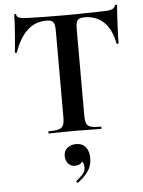

<svg xmlns="http://www.w3.org/2000/svg" viewBox="-61 -702 765 1026"><g transform="rotate(-5 321.5 -189.0)"><path d="M222 -602Q161 -602 118.5 -561.5Q76 -521 51 -447Q50 -444 45 -444.5Q40 -445 40 -448Q42 -462 44 -487.5Q46 -513 48.5 -543Q51 -573 52.5 -601Q54 -629 54 -647Q54 -652 59.5 -652Q65 -652 65 -647Q65 -637 75.5 -632.5Q86 -628 99.5 -626.5Q113 -625 122 -625Q208 -622 323 -622Q393 -622 435 -623.5Q477 -625 516 -625Q552 -625 570.5 -629.5Q589 -634 594 -650Q595 -654 600.5 -654Q606 -654 606 -650Q604 -634 602.5 -605.5Q601 -577 599.5 -545.5Q598 -514 597 -487.5Q596 -461 596 -448Q596 -445 591 -445Q586 -445 585 -448Q570 -527 528.5 -564.5Q487 -602 428 -602Q408 -602 397.5 -596.5Q387 -591 383.5 -578Q380 -565 380 -542V-81Q380 -52 386 -37Q392 -22 409.5 -17Q427 -12 463 -12Q466 -12 466 -6Q466 0 463 0Q435 0 400 -1Q365 -2 323 -2Q283 -2 248 -1Q213 0 184 0Q181 0 181 -6Q181 -12 184 -12Q219 -12 237 -17Q255 -22 261.5 -37Q268 -52 268 -81V-544Q268 -566 264.5 -578.5Q261 -591 251 -596.5Q241 -602 222 -602ZM316 275Q312 277 308.5 272.5Q305 268 309 265Q327 251 342 234.5Q357 218 357 198Q357 175 348 166Q339 157 325 156L352 137Q353 160 341.5 172Q330 184 306 184Q285 184 271 168Q257 152 257 127Q257 98 277 83.5Q297 69 322 69Q357 69 374.5 91.5Q392 114 392 150Q392 192 370 222Q348 252 316 275Z"/></g></svg>

Font: Cormorant Light
Style: Regular
Weight: 300
Designer: Christian Thalmann (Catharsis Fonts)
Foundry: Catharsis Fonts
Version: Version 4.000